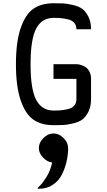

<svg xmlns="http://www.w3.org/2000/svg" viewBox="-20 -770 658 1181"><path d="M309 0Q235 0 186 -33.5Q137 -67 107.5 -152Q78 -237 78 -375Q78 -513 107.5 -598Q137 -683 186 -716.5Q235 -750 309 -750Q347 -750 369 -749Q391 -748 428 -739.5Q465 -731 486 -715.5Q507 -700 523.5 -668Q540 -636 540 -590H450Q450 -615 436 -630.5Q422 -646 396 -651.5Q370 -657 353.5 -658.5Q337 -660 311 -660H309Q238 -660 203 -595Q168 -530 168 -375Q168 -220 203 -155Q238 -90 309 -90H311Q337 -90 353.5 -91.5Q370 -93 396 -98.5Q422 -104 436 -119.5Q450 -135 450 -160V-285H309V-375H450Q454 -375 460 -374.5Q466 -374 481.5 -369Q497 -364 509 -355.5Q521 -347 530.5 -328.5Q540 -310 540 -285V-160Q540 -114 523.5 -82Q507 -50 486 -34.5Q465 -19 428 -10.5Q391 -2 369 -1Q347 0 309 0ZM220 391Q211 391 211 388Q211 386 228 369.5Q245 353 267.5 316Q290 279 301 230Q269 225 244 198.5Q219 172 219 141Q219 107 247 79Q275 51 309 51Q343 51 371 79Q399 107 399 141Q399 182 389.5 223.5Q380 265 360.5 304Q341 343 304.5 367Q268 391 220 391Z"/></svg>

Font: Hermit
Style: Regular
Weight: 400
Designer: Pablo Caro
Version: Version 2.000;PS 002.000;hotconv 1.0.88;makeotf.lib2.5.64775